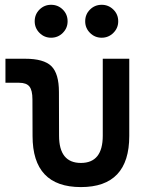

<svg xmlns="http://www.w3.org/2000/svg" viewBox="-20 -759 626 789"><path d="M312.5 9.8Q113.8 9.8 113.8 -200.2L113.3 -350.6Q113.3 -388.2 100.8 -403.6Q88.4 -418.9 58.6 -418.9H2.4V-517.6H83.5Q160.2 -517.6 191.2 -487.1Q222.2 -456.5 222.2 -380.9L222.7 -201.2Q222.7 -89.4 312.5 -89.4Q402.3 -89.4 402.3 -201.2V-517.6H511.2V-200.2Q511.2 9.8 312.5 9.8ZM397.9 -604Q369.6 -604 349.9 -623.8Q330.1 -643.6 330.1 -671.4Q330.1 -700.2 349.9 -719.7Q369.6 -739.3 397.9 -739.3Q425.8 -739.3 445.8 -719.7Q465.8 -700.2 465.8 -671.4Q465.8 -643.6 445.8 -623.8Q425.8 -604 397.9 -604ZM189.9 -604Q162.1 -604 142.3 -623.8Q122.6 -643.6 122.6 -671.4Q122.6 -700.2 142.3 -719.7Q162.1 -739.3 189.9 -739.3Q218.3 -739.3 238 -719.7Q257.8 -700.2 257.8 -671.4Q257.8 -643.6 238 -623.8Q218.3 -604 189.9 -604Z"/></svg>

Font: Caskaydia Cove Medium
Style: Regular
Weight: 500
Monospace: yes
Designer: Aaron Bell
Foundry: Saja Typeworks
Version: Version 4.300; ttfautohint (v1.8.3)